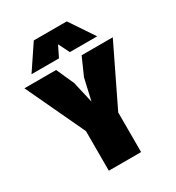

<svg xmlns="http://www.w3.org/2000/svg" viewBox="-215 -1052 1080 1180"><g transform="rotate(-30 325.0 -462.0)"><path d="M207 0V-281L11 -698H236L292 -573L327 -421L362 -574L417 -698H638L436 -281V0ZM92 -751 208 -924H442L558 -751H364L325 -829L287 -751Z"/></g></svg>

Font: Azeret Mono Thin Black
Style: Regular
Weight: 900
Version: Version 1.002